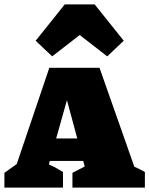

<svg xmlns="http://www.w3.org/2000/svg" viewBox="-49 -852 678 872"><path d="M561 -95Q573 -90 585.5 -83.5Q598 -77 609 -71V0H280V-67L336 -96L329 -121H177L173 -105Q190 -98 206 -89Q222 -80 237 -71V0H-29V-67L27 -107L175 -544H403ZM206 -223H302L255 -397ZM381 -832 513 -667 438 -596 313 -693 188 -596 113 -667 245 -832Z"/></svg>

Font: Piazzolla SC Black
Style: Regular
Weight: 900
Designer: Juan Pablo del Peral
Foundry: Huerta Tipografica
Version: Version 1.330